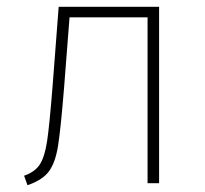

<svg xmlns="http://www.w3.org/2000/svg" viewBox="-20 -540 603 566"><path d="M449 -520V0H415V-489H185L169 -283Q159 -159 151 -109.5Q143 -60 124 -34.5Q105 -9 61 6L51 -22Q83 -33 97.5 -55.5Q112 -78 119 -125Q126 -172 135 -286L153 -520Z"/></svg>

Font: FiraGO UltraLight
Style: Regular
Weight: 200
Designer: bBox Type
Foundry: bBox Type GmbH
Version: Version 1.001